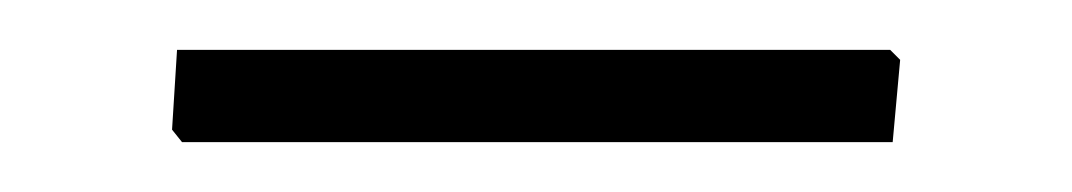

<svg xmlns="http://www.w3.org/2000/svg" viewBox="-20 -641 430 77"><path d="M53 -584 49 -589 51 -621H337L341 -617L338 -584Z"/></svg>

Font: t
Style: Regular
Weight: 300
Designer: Juan Pablo del Peral
Foundry: Huerta Tipografica
Version: Version 2.004; ttfautohint (v1.8.1)